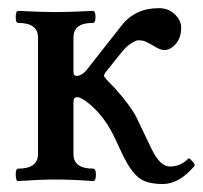

<svg xmlns="http://www.w3.org/2000/svg" viewBox="-20 -445 504 476"><path d="M24.9 3.9Q19 3.9 19 -12.2Q19 -26.9 24.9 -26.9Q74.2 -26.9 74.2 -63V-352.1Q74.2 -388.2 24.9 -388.2Q19 -388.2 19 -402.8Q19 -418 24.9 -418Q86.4 -415 117.2 -415Q148.4 -415 210 -418Q216.8 -418 216.8 -402.8Q216.8 -388.2 210 -388.2Q162.1 -388.2 162.1 -352.1V-267.1Q162.1 -256.8 169.9 -256.8Q184.1 -256.8 198.2 -275.9L280.8 -380.9Q314.5 -424.8 374 -424.8Q397.5 -424.8 413.3 -409.7Q429.2 -394.5 429.2 -376Q429.2 -352.1 416 -336.4Q402.8 -320.8 386.2 -320.8Q377.4 -320.8 357.9 -333Q356.4 -334 351.3 -336.7Q346.2 -339.4 345 -339.8Q343.8 -340.3 340.1 -342Q336.4 -343.8 334.5 -344Q332.5 -344.2 329.6 -344.7Q326.7 -345.2 323.2 -345.2Q316.9 -345.2 304 -336.7Q291 -328.1 278.8 -312L245.1 -270Q237.8 -261.2 237.8 -256.8Q237.8 -253.4 264.2 -227.1Q302.7 -184.1 317.9 -154.8L356 -75.2Q377 -32.2 400.9 -32.2Q427.2 -32.2 445.8 -50.8Q448.7 -55.2 457 -44.9Q464.4 -37.6 461.9 -33.2Q423.8 11.2 383.8 11.2Q343.3 11.2 324 -4.4Q304.7 -20 286.1 -57.1L262.2 -107.9Q234.4 -164.1 191.9 -194.8Q178.7 -204.1 170.9 -204.1Q162.1 -204.1 162.1 -190.9V-63Q162.1 -26.9 210.9 -26.9Q217.8 -26.9 217.8 -12.2Q217.8 3.9 210.9 3.9Q156.2 0 118.2 0Q81.1 0 24.9 3.9Z"/></svg>

Font: Junicode SmCond Medium
Style: Regular
Weight: 500
Width: 4
Designer: Peter S. Baker
Version: Version 2.206